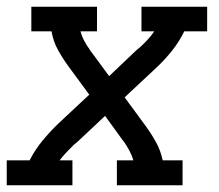

<svg xmlns="http://www.w3.org/2000/svg" viewBox="-30 -550 650 570"><path d="M-10 0V-74H58Q73 -104 95.5 -131.5Q118 -159 143 -183L235 -269L174 -352Q157 -375 142.5 -401Q128 -427 123 -457H63V-530H258V-457H209Q213 -442 220.5 -428Q228 -414 237 -402V-401Q238 -400 239 -398.5Q240 -397 241 -396L294 -324L375 -401Q378 -403 380.5 -405.5Q383 -408 386 -410Q386 -410 386 -410Q386 -410 386 -410Q398 -421 408.5 -432.5Q419 -444 428 -457H390V-530H585V-457H517Q502 -426 480 -398.5Q458 -371 432 -347L340 -261L401 -178Q418 -155 432.5 -129Q447 -103 453 -74H512V0H317V-74H366Q362 -88 354.5 -102Q347 -116 339 -128L338 -129Q337 -130 336 -131.5Q335 -133 334 -134L282 -206L200 -129Q197 -127 194.5 -124.5Q192 -122 189 -120Q189 -120 189 -120Q189 -120 189 -120Q178 -109 167 -97.5Q156 -86 147 -74H185V0Z"/></svg>

Font: Iosevka Curly Slab Extended
Style: Italic
Weight: 400
Width: 7
Italic angle: -9°
Monospace: yes
Designer: Belleve Invis
Foundry: Belleve Invis
Version: Version 11.1.0; ttfautohint (v1.8.3)